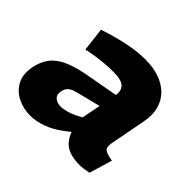

<svg xmlns="http://www.w3.org/2000/svg" viewBox="-135 -680 845 845"><g transform="rotate(45 287.5 -258.0)"><path d="M506.7 1Q491.2 4.5 476.5 6.5Q461.8 8.5 451.8 8.5Q378 8.5 347.6 -28Q317.2 -64.4 316.6 -114.3L310.7 -138.3L345.7 -319.2Q352.2 -352.6 334.7 -369.9Q317.2 -387.3 266.6 -387.3Q232.6 -387.3 199.6 -383.7Q166.6 -380.2 134.6 -374.2L110.1 -369.2L97.1 -479.4L130 -489.9Q179.9 -505.3 230.8 -515.3Q281.7 -525.3 330.7 -525.3Q376.3 -525.3 414.2 -512.3Q452.2 -499.3 478.1 -474.1Q504 -448.9 514.5 -412Q525 -375 515.5 -326.7L483.4 -158.2Q478.4 -131.6 490.4 -121.5Q502.4 -111.5 538.6 -106ZM143.2 8.5Q102.7 8.5 66 -9Q29.2 -26.6 9.7 -62.1Q-9.7 -97.6 0.7 -150.6Q8.7 -189.5 29.2 -217.5Q49.7 -245.5 90.4 -264.8Q131.1 -284 199 -296L359.8 -325L341.8 -240.7L218.1 -209.5Q200.1 -205.5 189.1 -198.9Q178.1 -192.4 172.6 -183.9Q167.1 -175.4 164.6 -163.9Q160.1 -139.3 173.9 -127Q187.7 -114.7 209.8 -114.7Q225.8 -114.7 247.2 -120.5Q268.5 -126.3 291.1 -137.9L328.3 -157.5L350.6 -90.5L294.5 -47.4Q258.1 -20 218.7 -5.7Q179.2 8.5 143.2 8.5Z"/></g></svg>

Font: REM Medium
Style: Italic
Weight: 500
Italic angle: -11°
Designer: Octavio Pardo
Foundry: Ashler Design
Version: Version 1.005;gftools[0.9.28]